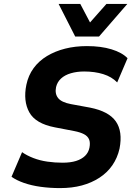

<svg xmlns="http://www.w3.org/2000/svg" viewBox="-20 -952 687 983"><path d="M288 11Q236 11 188.5 4.5Q141 -2 102.5 -15.5Q64 -29 39 -47L93 -173Q117 -156 150.5 -143Q184 -130 222.5 -124.5Q261 -119 300 -119Q341 -119 369.5 -128Q398 -137 415.5 -154Q433 -171 438 -196Q443 -222 436 -238.5Q429 -255 410 -265Q391 -275 360 -281L261 -300Q162 -319 130 -377Q98 -435 115 -518Q125 -566 152 -603Q179 -640 220.5 -665Q262 -690 313.5 -703Q365 -716 425 -716Q497 -716 551 -699.5Q605 -683 633 -654L580 -530Q552 -559 508.5 -572.5Q465 -586 411 -586Q374 -586 343 -577Q312 -568 292.5 -550Q273 -532 267 -506Q260 -472 277.5 -450Q295 -428 343 -419L441 -401Q537 -382 573 -330.5Q609 -279 592 -191Q581 -143 555 -105.5Q529 -68 489 -42Q449 -16 399 -2.5Q349 11 288 11ZM365 -765 280 -932H391L441 -837L525 -932H632L487 -765Z"/></svg>

Font: Nunito Sans 7pt SemiCondensed ExtraBold
Style: Italic
Weight: 800
Width: 4
Italic angle: -9°
Designer: Vernon Adams
Foundry: Vernon Adams
Version: Version 3.101;gftools[0.9.27]